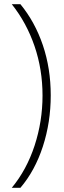

<svg xmlns="http://www.w3.org/2000/svg" viewBox="-20 -734 306 912"><path d="M221 -281Q221 -153 183.5 -38Q146 77 77 158H36Q107 72 144.5 -43Q182 -158 182 -280Q182 -404 144 -515Q106 -626 36 -714H77Q146 -630 183.5 -519.5Q221 -409 221 -281Z"/></svg>

Font: Noto Sans Gujarati SemiCondensed ExtraLight
Style: Regular
Weight: 200
Width: 4
Designer: Jelle Bosma - Monotype Design Team, Universal Thirst
Foundry: Monotype Imaging Inc.
Version: Version 2.106; ttfautohint (v1.8.4.7-5d5b)